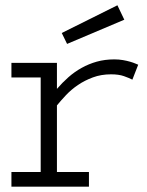

<svg xmlns="http://www.w3.org/2000/svg" viewBox="-20 -701 551 721"><path d="M22.9 -464.8H193.8V-367.2Q213.9 -390.6 236.8 -410.9Q259.8 -431.2 286.4 -446Q313 -460.9 343.5 -469.5Q374 -478 409.2 -478Q426.8 -478 441.9 -475.3Q457 -472.7 468.8 -469.2Q480.5 -465.8 488.3 -462.4Q496.1 -459 499 -458L477.1 -401.9Q464.8 -408.2 445.6 -415Q426.3 -421.9 397 -421.9Q359.9 -421.9 328.9 -410.4Q297.9 -398.9 272.7 -381.8Q247.6 -364.7 228 -344Q208.5 -323.2 193.8 -305.2V-55.2H314V0H22.9V-55.2H132.8V-410.2H22.9ZM446.8 -627 231.9 -536.1 211.9 -577.1 420.9 -681.2Z"/></svg>

Font: Stint Ultra Expanded
Style: Regular
Weight: 400
Width: 7
Designer: Astigmatic (AOETI)
Foundry: Astigmatic (AOETI)
Version: Version 1.000